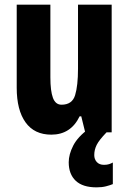

<svg xmlns="http://www.w3.org/2000/svg" viewBox="-20 -570 554 827"><path d="M461 -550V0H347L330 -69H323Q285 10 201 10Q128 10 90 -43Q52 -96 52 -192V-550H197V-237Q197 -178 208 -148.5Q219 -119 245 -119Q291 -119 303.5 -160Q316 -201 316 -274V-550ZM386 98Q386 116 397 128Q408 140 428 140Q441 140 450 137Q459 134 466 130V223Q454 228 436.5 232.5Q419 237 396 237Q336 237 306 208.5Q276 180 276 129Q276 95 295.5 57Q315 19 363 -16L439 0Q407 33 396.5 54Q386 75 386 98Z"/></svg>

Font: Noto Sans Hebrew ExtraCondensed ExtraBold
Style: Regular
Weight: 800
Width: 2
Designer: Monotype Design Team
Foundry: Monotype Imaging Inc.
Version: Version 2.004; ttfautohint (v1.8.4.7-5d5b)